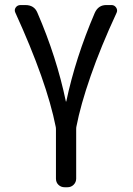

<svg xmlns="http://www.w3.org/2000/svg" viewBox="-20 -540 540 779"><path d="M206.1 -25.4Q169.9 -209 42 -489.3Q37.1 -500 43.9 -509.8Q50.8 -519.5 63.5 -519.5H83Q119.1 -519.5 131.8 -488.3Q210 -307.6 247.1 -128.9Q247.1 -127.9 248 -127.9Q249 -127.9 249 -128.9Q286.1 -304.7 364.3 -487.3Q378.9 -520.5 413.1 -519.5H432.6Q444.3 -519.5 451.2 -509.3Q458 -499 453.1 -488.3Q388.7 -349.6 347.7 -231.4Q306.6 -113.3 290 -26.4Q289.1 -23.4 289.1 -14.6V184.6Q289.1 199.2 278.8 209.5Q268.6 219.7 253.9 219.7H242.2Q227.5 219.7 217.3 210Q207 200.2 207 184.6V-14.6Q207 -22.5 206.1 -25.4Z"/></svg>

Font: Rounded-L Mgen+ 2m regular
Style: Regular
Weight: 400
Designer: [Source Han Sans]
Ryoko NISHIZUKA  (kana & ideographs); Paul D. Hunt (Latin, Greek & Cyrillic); Wenlong ZHANG  (bopomofo
Version: Version 1.059.20150602